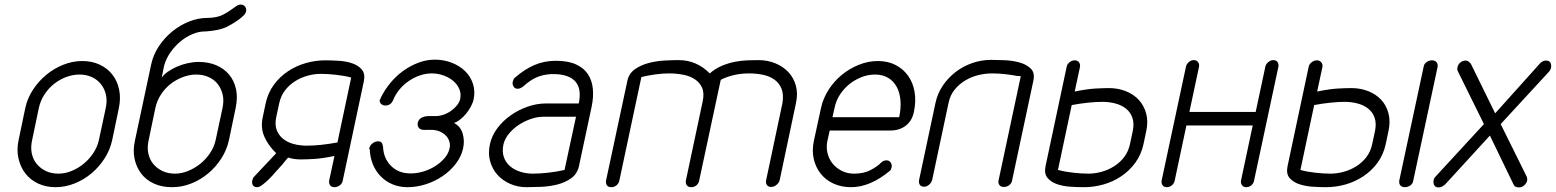

<svg xmlns="http://www.w3.org/2000/svg" viewBox="-20 -816 6782 837"><path d="M90 -344Q99 -387 123.5 -424.5Q148 -462 182 -490Q216 -518 256.5 -534Q297 -550 339 -550Q381 -550 415 -534Q449 -518 470.5 -490Q492 -462 499.5 -424.5Q507 -387 498 -344L469 -205Q460 -163 436 -125.5Q412 -88 378.5 -60Q345 -32 304.5 -16Q264 0 222 0Q180 0 146 -16Q112 -32 90.5 -60Q69 -88 60.5 -125.5Q52 -163 61 -205ZM120 -205Q113 -174 118.5 -147.5Q124 -121 140 -101.5Q156 -82 180 -70.5Q204 -59 235 -59Q263 -59 291.5 -70.5Q320 -82 344 -101.5Q368 -121 386 -147.5Q404 -174 411 -205L441 -345Q448 -378 441.5 -404.5Q435 -431 419 -450.5Q403 -470 379 -480.5Q355 -491 327 -491Q298 -491 269.5 -480.5Q241 -470 216.5 -451Q192 -432 174 -404.5Q156 -377 149 -344Z M891 -738Q929 -740 951.5 -751.5Q974 -763 991 -776L1011 -790Q1020 -796 1030 -796Q1042 -796 1048.5 -787Q1055 -778 1053 -767Q1051 -757 1040.5 -747Q1030 -737 1016.5 -727.5Q1003 -718 989 -710Q975 -702 965 -697Q946 -689 924.5 -685Q903 -681 879 -679H874Q847 -679 819.5 -667.5Q792 -656 767.5 -636Q743 -616 723.5 -588.5Q704 -561 695 -528L685 -477Q693 -490 710.5 -502.5Q728 -515 750.5 -525Q773 -535 798 -540.5Q823 -546 846 -546Q889 -546 923 -531.5Q957 -517 979 -490.5Q1001 -464 1009 -427Q1017 -390 1007 -344L978 -205Q969 -163 945 -125.5Q921 -88 887.5 -60Q854 -32 813.5 -16Q773 0 730 0Q685 0 650.5 -16Q616 -32 595 -60Q574 -88 566.5 -124.5Q559 -161 568 -202L639 -535Q648 -577 672 -613.5Q696 -650 730 -678Q764 -706 804 -722Q844 -738 886 -738ZM628 -205Q621 -174 626.5 -147.5Q632 -121 648 -101.5Q664 -82 688 -70.5Q712 -59 743 -59Q771 -59 799.5 -70.5Q828 -82 852.5 -101.5Q877 -121 895 -147.5Q913 -174 920 -205L950 -345Q957 -378 950.5 -404.5Q944 -431 928.5 -450.5Q913 -470 888.5 -480.5Q864 -491 835 -491Q807 -491 778.5 -480.5Q750 -470 725 -451Q700 -432 682 -404.5Q664 -377 657 -344Z M1138 -365Q1148 -411 1173.5 -446Q1199 -481 1235 -505Q1271 -529 1313 -541Q1355 -553 1398 -553Q1425 -553 1457 -551Q1489 -549 1515.5 -540Q1542 -531 1557.5 -512.5Q1573 -494 1566 -461L1474 -28Q1472 -16 1461 -8Q1450 0 1439 0Q1425 0 1419 -8.5Q1413 -17 1415 -29L1438 -136Q1384 -125 1348.5 -123Q1313 -121 1290 -121Q1279 -121 1266 -122.5Q1253 -124 1236 -129L1223 -114L1211 -99L1181 -66Q1166 -48 1151 -33.5Q1136 -19 1123 -9.5Q1110 0 1101 0Q1087 0 1082 -9.5Q1077 -19 1080 -30Q1082 -40 1088 -46L1184 -148Q1149 -182 1132 -221Q1115 -260 1126 -308ZM1185 -309Q1177 -274 1186 -250Q1195 -226 1214.5 -210.5Q1234 -195 1261 -188Q1288 -181 1317 -181Q1375 -181 1451 -195L1511 -478Q1481 -486 1444.5 -490Q1408 -494 1379 -494Q1350 -494 1321 -486Q1292 -478 1266.5 -462Q1241 -446 1222.5 -422Q1204 -398 1197 -365Z M1959 -280Q1988 -265 1997 -233.5Q2006 -202 1999 -170Q1991 -133 1966.5 -101.5Q1942 -70 1908.5 -47.5Q1875 -25 1835.5 -12.5Q1796 0 1757 0Q1720 0 1690 -13Q1660 -26 1638.5 -48.5Q1617 -71 1605 -101Q1593 -131 1592 -166H1589L1590 -170Q1593 -183 1604.5 -191.5Q1616 -200 1629 -200Q1640 -200 1644.5 -192.5Q1649 -185 1650 -175Q1652 -126 1684.5 -93Q1717 -60 1770 -60Q1797 -60 1824.5 -68Q1852 -76 1876 -91Q1900 -106 1917.5 -126Q1935 -146 1940 -170Q1943 -183 1939.5 -197Q1936 -211 1925.5 -223Q1915 -235 1896.5 -243Q1878 -251 1850 -250H1834Q1831 -249 1829.5 -249.5Q1828 -250 1826 -250Q1814 -250 1806.5 -258Q1799 -266 1801 -280Q1804 -292 1811.5 -298.5Q1819 -305 1829 -307.5Q1839 -310 1850 -310H1873H1879Q1897 -310 1915 -316.5Q1933 -323 1948 -334Q1963 -345 1973 -358Q1983 -371 1986 -384Q1991 -408 1982 -428.5Q1973 -449 1955 -464Q1937 -479 1912.5 -487.5Q1888 -496 1862 -496Q1837 -496 1811.5 -487.5Q1786 -479 1763 -463.5Q1740 -448 1722 -426.5Q1704 -405 1694 -380Q1684 -356 1660 -356Q1648 -356 1640.5 -364Q1633 -372 1636 -384Q1635 -383 1636 -383Q1637 -383 1639 -384Q1639 -388 1640 -390Q1656 -423 1681 -453.5Q1706 -484 1737 -506.5Q1768 -529 1803.5 -542.5Q1839 -556 1875 -556Q1915 -556 1949.5 -542.5Q1984 -529 2007.5 -506Q2031 -483 2041.5 -451.5Q2052 -420 2045 -384Q2042 -369 2033 -352Q2024 -335 2012 -320.5Q2000 -306 1986 -295Q1972 -284 1959 -280Z M2503 -365Q2509 -393 2506.5 -417Q2504 -441 2490.5 -458Q2477 -475 2451 -484.5Q2425 -494 2383 -493Q2347 -491 2318.5 -478.5Q2290 -466 2262 -440Q2256 -435 2249 -432Q2242 -429 2237 -429Q2225 -429 2219 -438.5Q2213 -448 2215 -459Q2218 -471 2223 -476Q2265 -513 2308.5 -532Q2352 -551 2403 -551Q2456 -551 2490.5 -535.5Q2525 -520 2543 -492.5Q2561 -465 2564.5 -428.5Q2568 -392 2559 -350L2504 -92Q2496 -57 2469.5 -38.5Q2443 -20 2409 -11.5Q2375 -3 2339 -1.5Q2303 0 2276 0Q2237 0 2204 -14.5Q2171 -29 2148.5 -54Q2126 -79 2116.5 -113.5Q2107 -148 2116 -188Q2124 -225 2148 -257Q2172 -289 2206 -313Q2240 -337 2280 -351Q2320 -365 2360 -365ZM2491 -307H2348Q2323 -307 2296 -298Q2269 -289 2244.5 -273.5Q2220 -258 2201 -236Q2182 -214 2175 -188Q2168 -155 2176.5 -131Q2185 -107 2204 -91Q2223 -75 2249 -67Q2275 -59 2303 -59Q2331 -59 2368.5 -63Q2406 -67 2441 -75Z M2680 -29Q2678 -17 2668 -8.5Q2658 0 2645 0Q2631 0 2625.5 -8.5Q2620 -17 2622 -29L2715 -464Q2722 -496 2747.5 -514Q2773 -532 2806.5 -541Q2840 -550 2875.5 -552Q2911 -554 2938 -554Q3017 -554 3074 -496Q3098 -517 3126.5 -529Q3155 -541 3183.5 -546.5Q3212 -552 3239 -553Q3266 -554 3286 -554Q3326 -554 3360 -540Q3394 -526 3417 -501.5Q3440 -477 3449.5 -442.5Q3459 -408 3450 -367L3379 -31Q3376 -19 3365 -10Q3354 -1 3341 -1Q3329 -1 3323 -10Q3317 -19 3320 -31L3391 -367Q3397 -404 3387 -429Q3377 -454 3356 -469Q3335 -484 3306 -490Q3277 -496 3245 -496Q3210 -496 3178.5 -488.5Q3147 -481 3122 -468L3028 -29Q3026 -17 3016.5 -8.5Q3007 0 2993 0Q2980 0 2974 -8.5Q2968 -17 2970 -29L3043 -373Q3051 -409 3041 -432.5Q3031 -456 3009 -470.5Q2987 -485 2957 -490.5Q2927 -496 2896 -496Q2868 -496 2835.5 -491.5Q2803 -487 2776 -480Z M3609 -305H3900Q3908 -344 3905.5 -377.5Q3903 -411 3889.5 -436.5Q3876 -462 3852 -476.5Q3828 -491 3795 -491Q3764 -491 3735 -479.5Q3706 -468 3682 -448.5Q3658 -429 3641 -402.5Q3624 -376 3618 -345ZM3822 -108Q3832 -117 3844 -117Q3856 -117 3862.5 -108Q3869 -99 3867 -87Q3865 -77 3860 -72Q3774 0 3690 0Q3648 0 3614 -15.5Q3580 -31 3558 -58.5Q3536 -86 3527.5 -123Q3519 -160 3528 -202L3559 -345Q3568 -387 3592 -424.5Q3616 -462 3649.5 -489.5Q3683 -517 3724 -533.5Q3765 -550 3807 -550Q3850 -550 3883.5 -533Q3917 -516 3938.5 -486Q3960 -456 3967 -415.5Q3974 -375 3964 -328Q3956 -289 3928.5 -268Q3901 -247 3861 -247H3597L3587 -202Q3581 -174 3587.5 -148Q3594 -122 3610 -102.5Q3626 -83 3650 -71Q3674 -59 3703 -59Q3746 -59 3776 -75Q3806 -91 3822 -108Z M4430 -484Q4428 -484 4422.5 -484.5Q4417 -485 4413 -485Q4394 -489 4364 -492.5Q4334 -496 4305 -496Q4275 -496 4244.5 -488.5Q4214 -481 4187.5 -465Q4161 -449 4141.5 -425Q4122 -401 4115 -367L4044 -33Q4041 -20 4030.5 -11Q4020 -2 4009 -2Q3995 -2 3989.5 -11Q3984 -20 3987 -33L4058 -367Q4067 -409 4090.5 -443.5Q4114 -478 4147 -503Q4180 -528 4219.5 -541.5Q4259 -555 4300 -555Q4325 -555 4360 -553.5Q4395 -552 4425 -543.5Q4455 -535 4473.5 -517Q4492 -499 4485 -465L4392 -29Q4390 -17 4380 -9Q4370 -1 4356 -1Q4343 -1 4337 -9Q4331 -17 4333 -29Z M4965 -188Q4955 -142 4929.5 -107Q4904 -72 4868.5 -48Q4833 -24 4791 -12Q4749 0 4706 0Q4679 0 4647 -2Q4615 -4 4588.5 -13Q4562 -22 4546.5 -40.5Q4531 -59 4538 -92L4630 -525Q4632 -536 4642.5 -544.5Q4653 -553 4665 -553Q4678 -553 4684 -544Q4690 -535 4688 -524L4665 -417Q4719 -428 4755 -430Q4791 -432 4814 -432Q4854 -432 4888 -418.5Q4922 -405 4944.5 -380.5Q4967 -356 4976.5 -321.5Q4986 -287 4977 -245ZM4918 -244Q4925 -278 4916.5 -302.5Q4908 -327 4888.5 -342.5Q4869 -358 4842 -365Q4815 -372 4787 -372Q4758 -372 4724 -368.5Q4690 -365 4652 -358L4592 -75Q4623 -67 4659.5 -63Q4696 -59 4725 -59Q4753 -59 4782 -67Q4811 -75 4836.5 -91Q4862 -107 4880.5 -131Q4899 -155 4906 -188Z M5150 -525Q5152 -536 5162 -545Q5172 -554 5184 -554Q5197 -554 5203 -545Q5209 -536 5207 -525L5165 -328H5454L5496 -525Q5498 -536 5508.5 -545Q5519 -554 5530 -554Q5544 -554 5549.5 -545Q5555 -536 5553 -525L5447 -29Q5445 -17 5435.5 -8.5Q5426 0 5412 0Q5401 0 5394.5 -8.5Q5388 -17 5390 -29L5441 -269H5152L5101 -29Q5099 -17 5089 -8.5Q5079 0 5066 0Q5054 0 5048 -8.5Q5042 -17 5044 -29Z M6021 -188Q6011 -142 5985.5 -107Q5960 -72 5924 -48Q5888 -24 5846 -12Q5804 0 5761 0Q5735 0 5703 -2Q5671 -4 5644 -13Q5617 -22 5601.5 -40.5Q5586 -59 5593 -92L5685 -525Q5687 -536 5698 -544.5Q5709 -553 5721 -553Q5733 -553 5740 -544Q5747 -535 5745 -524L5722 -417Q5776 -428 5812 -430Q5848 -432 5871 -432Q5911 -432 5945 -418.5Q5979 -405 6001.5 -380.5Q6024 -356 6033 -321.5Q6042 -287 6033 -245ZM5974 -244Q5981 -278 5972.5 -302.5Q5964 -327 5944.5 -342.5Q5925 -358 5898 -365Q5871 -372 5842 -372Q5815 -372 5780.5 -368.5Q5746 -365 5709 -358L5649 -75Q5678 -67 5714.5 -63Q5751 -59 5780 -59Q5808 -59 5837.5 -67Q5867 -75 5892.5 -91Q5918 -107 5936.5 -131Q5955 -155 5962 -188ZM6186 -524Q6188 -538 6199 -545.5Q6210 -553 6222 -553Q6235 -553 6242 -545.5Q6249 -538 6247 -524L6141 -29Q6139 -15 6128 -7.5Q6117 0 6104 0Q6092 0 6085 -7.5Q6078 -15 6080 -29Z M6335 -506Q6332 -512 6333 -520Q6334 -528 6338.5 -535Q6343 -542 6351 -547Q6359 -552 6370 -552Q6377 -552 6382.5 -547.5Q6388 -543 6392 -538L6498 -322L6692 -538Q6704 -552 6720 -552Q6738 -552 6741.5 -535.5Q6745 -519 6734 -505L6522 -275L6636 -45Q6639 -37 6637.5 -29Q6636 -21 6630.5 -14Q6625 -7 6617.5 -3Q6610 1 6602 1Q6584 1 6579 -10L6475 -225L6280 -12Q6274 -7 6267 -3Q6260 1 6252 1Q6241 1 6236 -4Q6231 -9 6229.5 -16.5Q6228 -24 6230 -32Q6232 -40 6237 -45L6449 -275Z"/></svg>

Font: VDS
Style: Thin Italic
Weight: 100
Width: 0
Designer: artmaker
Foundry: artmaker
Version: Version 1.000 2012 initial release